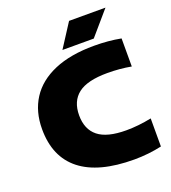

<svg xmlns="http://www.w3.org/2000/svg" viewBox="-168 -1075 1079 1209"><g transform="rotate(-20 372.0 -470.5)"><path d="M42 -368Q42 -485.5 97.2 -571.2Q152.5 -657 261.5 -703.5Q370.5 -750 529 -750Q625 -750 708 -734V-546Q632 -560 549 -560Q414 -560 352.5 -512.2Q291 -464.5 291 -370Q291 -276 350.8 -228Q410.5 -180 539 -180Q620 -180 708 -198V-10Q666 -0.5 618.2 4.8Q570.5 10 524 10Q285 10 163.5 -86Q42 -182 42 -368ZM333 -793 435 -951H679L543 -793Z"/></g></svg>

Font: Encode Sans Expanded Black
Style: Regular
Weight: 900
Width: 7
Designer: Multiple Designers
Foundry: Impallari Type
Version: Version 2.000